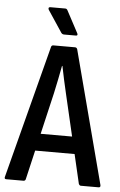

<svg xmlns="http://www.w3.org/2000/svg" viewBox="-58 -875 572 915"><g transform="rotate(5 228.0 -417.5)"><path d="M7 0Q-3 0 0 -11L165 -647Q167 -655 176 -655H279Q287 -655 290 -647L457 -11Q459 0 449 0H364Q358 0 354 -8L256 -428Q248 -461 241 -494Q234 -527 227 -561H225Q219 -527 212 -494.5Q205 -462 198 -428L100 -8Q98 0 89 0ZM117 -148 134 -230H318L337 -148ZM222 -711Q213 -711 208 -718L139 -822Q136 -827 137.5 -831Q139 -835 145 -835H217Q224 -835 228 -827L284 -722Q289 -711 278 -711Z"/></g></svg>

Font: Sofia Sans Condensed SemiBold
Style: Regular
Weight: 600
Designer: Botio Nikoltchev, Ani Petrova
Foundry: lettersoup
Version: Version 4.101